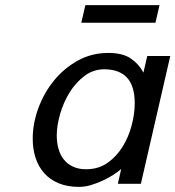

<svg xmlns="http://www.w3.org/2000/svg" viewBox="-20 -719 686 751"><path d="M108 -177Q108 -235 129.5 -294.5Q151 -354 190 -402.5Q229 -451 283.5 -481.5Q338 -512 404 -512Q460 -512 492 -490Q524 -468 541 -435L556 -500H646L531 0H441L454 -58Q442 -47 423 -35Q404 -23 381.5 -12.5Q359 -2 335.5 5Q312 12 289 12Q244 12 210 -2Q176 -16 153.5 -41Q131 -66 119.5 -100.5Q108 -135 108 -177ZM202 -189Q202 -162 208.5 -138Q215 -114 229 -96Q243 -78 265 -67.5Q287 -57 317 -57Q365 -57 400.5 -82Q436 -107 459.5 -145Q483 -183 495 -228.5Q507 -274 507 -315Q507 -383 476.5 -415.5Q446 -448 388 -448Q345 -448 310.5 -422Q276 -396 252 -357Q228 -318 215 -272.5Q202 -227 202 -189ZM298 -630 314 -699H604L588 -630Z"/></svg>

Font: Perun
Style: Italic
Weight: 400
Italic angle: -12°
Foundry: Copyright (c) Stefan Peev, Context Ltd, 2016
Version: Version 1.027